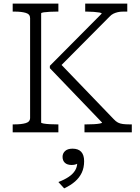

<svg xmlns="http://www.w3.org/2000/svg" viewBox="-20 -730 770 1059"><path d="M50 0V-44H61Q98 -44 122 -51Q146 -58 146 -80V-630Q146 -652 122 -659Q98 -666 61 -666H50V-710H302V-666H293Q275 -666 255 -665Q235 -664 221 -662Q207 -660 207 -656V-54Q207 -51 221 -48.5Q235 -46 255 -45Q275 -44 293 -44H302V0ZM446 0V-44H458Q478 -44 497.5 -45Q517 -46 530 -48.5Q543 -51 543 -54L255 -354V-367L541 -655Q540 -659 528 -661Q516 -663 497.5 -664.5Q479 -666 459 -666H450V-710H682V-666H660Q643 -666 630 -663Q617 -660 605.5 -654.5Q594 -649 583 -637L302 -354L301 -391L607 -73Q619 -60 630.5 -54Q642 -48 657.5 -46Q673 -44 693 -44H707V0ZM334 309 302 274Q336 261 359 245.5Q382 230 394 210.5Q406 191 406 167L418 164Q411 172 400 176Q389 180 376 180Q351 180 338 168Q325 156 325 135Q325 116 339 103Q353 90 380 90Q412 90 428 107.5Q444 125 444 159Q444 195 431 222.5Q418 250 394 271Q370 292 334 309Z"/></svg>

Font: Roboto Serif ExtraLight
Style: Regular
Weight: 250
Version: Version 1.007